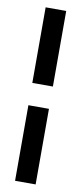

<svg xmlns="http://www.w3.org/2000/svg" viewBox="-83 -656 323 763"><g transform="rotate(10 78.5 -275.0)"><path d="M120 -320V-625H37V-320ZM37 -230V75H120V-230Z"/></g></svg>

Font: Charger
Style: Bd
Weight: 400
Designer: Jasper
Foundry: Cannot Into Space Fonts
Version: Version 0.98